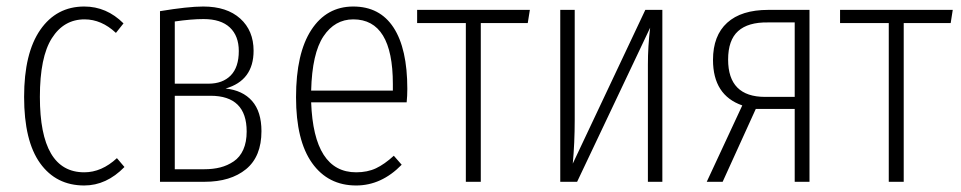

<svg xmlns="http://www.w3.org/2000/svg" viewBox="-20 -552 2917 583"><path d="M235.8 -532.2Q303.7 -532.2 355 -481L332 -452.1Q288.1 -493.2 236.8 -493.2Q173.8 -493.2 137.5 -436Q101.1 -378.9 101.1 -257.8Q101.1 -28.8 235.8 -28.8Q288.6 -28.8 335 -71.8L357.9 -44.9Q303.2 11.2 235.8 11.2Q150.4 11.2 101.8 -56.4Q53.2 -124 53.2 -257.8Q53.2 -390.6 102.3 -461.4Q151.4 -532.2 235.8 -532.2Z M665 -283.2Q716.8 -277.8 745.4 -245.4Q773.9 -212.9 773.9 -153.8Q773.9 -76.7 727.1 -38.3Q680.2 0 601.1 0H465.8V-518.1Q550.8 -532.2 597.2 -532.2Q668.9 -532.2 709.5 -495.6Q750 -459 750 -397.9Q750 -307.6 665 -283.2ZM598.1 -494.1Q561 -494.1 510.7 -486.8V-297.9H612.8Q656.2 -297.9 680.7 -323Q705.1 -348.1 705.1 -397Q705.1 -442.9 678 -468.5Q650.9 -494.1 598.1 -494.1ZM600.1 -38.1Q627 -38.1 648.9 -43.7Q670.9 -49.3 689.7 -62Q708.5 -74.7 718.8 -97.7Q729 -120.6 729 -152.8Q729 -261.2 619.1 -261.2H510.7V-38.1Z M1216.8 -282.2Q1216.8 -260.7 1214.8 -241.2H924.8Q932.6 -28.8 1061.5 -28.8Q1095.7 -28.8 1121.6 -41Q1147.5 -53.2 1175.8 -79.1L1199.7 -51.8Q1138.2 11.2 1061.5 11.2Q976.1 11.2 927.5 -57.1Q878.9 -125.5 878.9 -256.8Q878.9 -390.1 925.3 -461.2Q971.7 -532.2 1052.7 -532.2Q1133.3 -532.2 1175 -468.3Q1216.8 -404.3 1216.8 -282.2ZM1172.9 -276.9V-296.9Q1172.9 -493.2 1052.7 -493.2Q996.6 -493.2 962.2 -441.7Q927.7 -390.1 924.8 -276.9Z M1588.9 -522 1582.5 -481.9H1439.9V0H1394.5V-481.9H1246.6V-522Z M1991.2 -522V0H1947.3V-356Q1947.3 -411.1 1954.1 -467.8L1732.4 0H1681.2V-522H1725.1V-188Q1725.1 -118.2 1719.2 -55.2L1939.5 -522Z M2313 -522H2438V0H2393.1V-221.2H2274.9L2174.3 0H2126L2233.9 -231.9Q2145 -262.7 2145 -370.1Q2145 -443.8 2188 -482.9Q2231 -522 2313 -522ZM2303.2 -257.8H2393.1V-483.9H2312Q2251.5 -484.9 2221.2 -457.5Q2190.9 -430.2 2190.9 -371.1Q2190.9 -257.8 2303.2 -257.8Z M2873 -522 2866.7 -481.9H2724.1V0H2678.7V-481.9H2530.8V-522Z"/></svg>

Font: Fira Sans Compressed ExtraLight
Style: Regular
Weight: 250
Width: 1
Designer: Carrois Corporate & Edenspiekermann AG
Foundry: Carrois Corporate GbR & Edenspiekermann AG
Version: Version 4.203;PS 004.203;hotconv 1.0.88;makeotf.lib2.5.64775